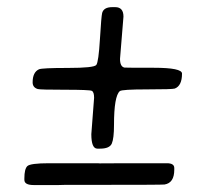

<svg xmlns="http://www.w3.org/2000/svg" viewBox="-20 -575 573 546"><path d="M454.6 -110.8Q475.6 -110.8 475.6 -97.2V-92.3Q475.6 -54.7 447.8 -50.3Q441.9 -49.3 247.6 -49.3H166L147 -48.8H75.7Q49.3 -48.8 49.3 -63.5V-67.9Q49.3 -94.2 57.6 -102.5Q65.9 -110.8 119.6 -110.8H258.3L263.2 -110.4L339.4 -110.8ZM497.6 -365.7Q497.6 -331.1 477.1 -323.2Q470.2 -320.8 398.4 -320.8Q326.7 -320.8 320.8 -315.9Q304.2 -301.8 304.2 -219.7Q304.2 -181.2 297.9 -166.7Q291.5 -152.3 264.6 -152.3H256.8Q239.7 -152.3 239.7 -193.4L247.6 -296.9Q247.6 -313.5 241 -316.7Q234.4 -319.8 164.1 -319.8Q93.8 -319.8 87.4 -321.8Q72.8 -326.2 72.8 -340.8Q72.8 -369.6 90.8 -377.9Q99.1 -381.8 173.3 -381.8Q247.6 -381.8 253.9 -390.4Q260.3 -398.9 264.2 -463.9Q268.1 -528.8 270.5 -538.1Q274.9 -554.7 299.3 -554.7H307.6Q331.1 -554.7 331.1 -527.8L321.3 -407.7Q321.3 -385.3 334 -382.8Q336.4 -382.3 417 -382.3Q497.6 -382.3 497.6 -365.7Z"/></svg>

Font: Averia Serif Libre
Style: Italic
Weight: 400
Italic angle: -7.90001°
Version: Version 1.002